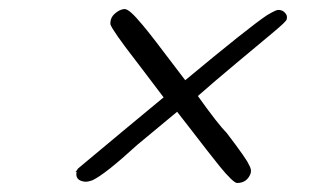

<svg xmlns="http://www.w3.org/2000/svg" viewBox="-20 -476 688 426"><path d="M150 -95 148 -94V-95Q149 -96 150.5 -98Q152 -100 153 -102Q190 -133 252.5 -185Q315 -237 343 -260Q335 -271 318 -293Q301 -315 293 -326L280 -343Q229 -409 225 -422Q224 -436 234.5 -445.5Q245 -455 256 -456Q262 -456 271.5 -447.5Q281 -439 296 -421Q311 -403 324 -386Q337 -369 357.5 -342Q378 -315 391 -298Q533 -416 572 -442Q592 -454 597 -454Q606 -454 611 -449Q616 -444 616.5 -440Q617 -436 616 -433Q616 -429 586 -404Q556 -379 504.5 -336Q453 -293 419 -263Q464 -200 483 -181Q528 -122 532 -111Q539 -100 536 -91Q528 -70 506 -70Q502 -70 492 -79.5Q482 -89 467 -107.5Q452 -126 438.5 -143.5Q425 -161 404.5 -187.5Q384 -214 373 -228L285 -155Q213 -89 185 -76Q174 -72 167 -73Q146 -76 150 -95Z"/></svg>

Font: Coval
Style: Light Italic
Weight: 300
Foundry: Context Ltd
Version: Version 001.000